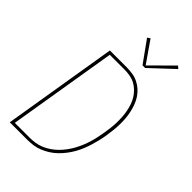

<svg xmlns="http://www.w3.org/2000/svg" viewBox="-281 -1062 1161 1161"><g transform="rotate(45 300.0 -481.0)"><path d="M43 0 164 -735H307Q333 -735 358.5 -731Q384 -727 406 -716Q428 -705 446 -689Q464 -673 477.5 -652.5Q491 -632 499.5 -609Q508 -586 513.5 -561.5Q519 -537 521 -511.5Q523 -486 522.5 -460.5Q522 -435 519 -408.5Q516 -382 512 -356Q508 -331 502 -306Q496 -281 488.5 -256.5Q481 -232 471 -207.5Q461 -183 448 -160Q435 -137 418.5 -115.5Q402 -94 382.5 -75Q363 -56 340 -41.5Q317 -27 292.5 -17Q268 -7 242.5 -3.5Q217 0 192 0ZM67 -19H192Q216 -19 240 -22.5Q264 -26 287 -35.5Q310 -45 331.5 -59.5Q353 -74 371 -92Q389 -110 404.5 -131Q420 -152 432 -174Q444 -196 453.5 -219Q463 -242 470 -265Q477 -288 482 -312Q487 -336 491 -359Q495 -383 498 -407.5Q501 -432 501.5 -456Q502 -480 500.5 -504Q499 -528 494.5 -551Q490 -574 482.5 -595.5Q475 -617 463 -636Q451 -655 434.5 -671Q418 -687 398 -697.5Q378 -708 354.5 -712Q331 -716 307 -716H182ZM367 -811 268 -949 286 -961 381 -824 520 -962 536 -948 390 -811Z"/></g></svg>

Font: Iosevka SS04 Thin Extended
Style: Italic
Weight: 100
Width: 7
Italic angle: -9°
Monospace: yes
Designer: Belleve Invis
Foundry: Belleve Invis
Version: Version 19.0.0; ttfautohint (v1.8.4)